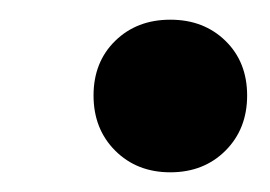

<svg xmlns="http://www.w3.org/2000/svg" viewBox="-20 -393 274 195"><path d="M75 -296Q75 -330 97 -351.5Q119 -373 153 -373Q187 -373 209 -351.5Q231 -330 231 -296Q231 -262 209 -240Q187 -218 153 -218Q119 -218 97 -240Q75 -262 75 -296Z"/></svg>

Font: Barlow GEO Bold
Style: Regular
Weight: 700
Designer: Jeremy Tribby
Foundry: Tribby Type
Version: Version 1.408